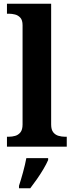

<svg xmlns="http://www.w3.org/2000/svg" viewBox="-20 -780 392 1021"><path d="M17 0V-53H29Q44 -53 60.5 -57.5Q77 -62 88.5 -76Q100 -90 100 -118V-646Q100 -673 88 -686Q76 -699 59.5 -703Q43 -707 29 -707H17V-760H252V-118Q252 -90 263.5 -76Q275 -62 292 -57.5Q309 -53 323 -53H335V0ZM81 208Q91 178 102.5 136Q114 94 120 61H236V71Q227 92 211 119Q195 146 176.5 172.5Q158 199 141 221H81Z"/></svg>

Font: Noto Serif Toto
Style: Bold
Weight: 700
Designer: Monotype Design Team
Foundry: Monotype Imaging Inc.
Version: Version 2.001; ttfautohint (v1.8.4.7-5d5b)